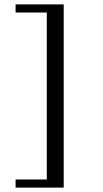

<svg xmlns="http://www.w3.org/2000/svg" viewBox="-20 -716 468 874"><path d="M51 138V101H193V-659H51V-696H270V138Z"/></svg>

Font: Wittgenstein Medium
Style: Regular
Weight: 500
Designer: Jörg Drees
Foundry: Jörg Drees
Version: Version 1.500